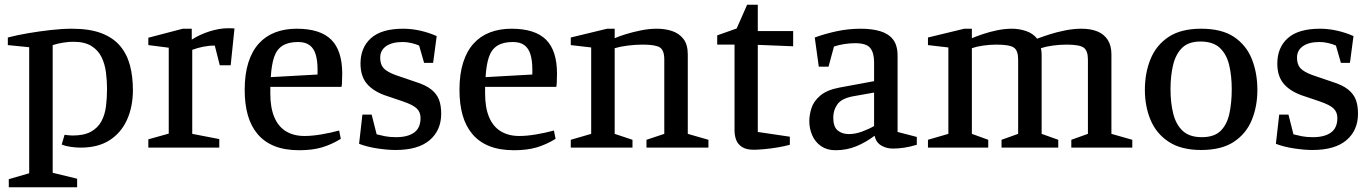

<svg xmlns="http://www.w3.org/2000/svg" viewBox="-20 -622 5783 809"><path d="M17 167V133L103 108V-423L13 -432V-464Q51 -474 98 -482Q145 -490 193.5 -495.5Q242 -501 283 -501Q358 -501 407.5 -482Q457 -463 486 -428.5Q515 -394 527.5 -347Q540 -300 540 -243Q540 -172 515 -117Q490 -62 441.5 -31Q393 0 320 0Q301 0 279 -3Q257 -6 240 -13L252 -54Q259 -53 269 -52Q279 -51 286 -51Q334 -51 363 -67Q392 -83 407 -110.5Q422 -138 426.5 -173.5Q431 -209 431 -247Q431 -281 426.5 -316.5Q422 -352 408 -381Q394 -410 365.5 -428Q337 -446 289 -446Q270 -446 247 -442.5Q224 -439 202 -432V106L305 131V167Z M605 0V-35L691 -59V-421L605 -432V-463L750 -501H788V-455Q822 -477 863.5 -490Q905 -503 941 -503Q948 -503 955 -503Q962 -503 968 -502L952 -347H906L885 -430Q860 -430 835.5 -425Q811 -420 790 -412V-58L904 -36V0Z M1241 11Q1180 11 1136.5 -6.5Q1093 -24 1065 -57.5Q1037 -91 1024 -137.5Q1011 -184 1011 -243Q1011 -310 1026.5 -358.5Q1042 -407 1070.5 -438.5Q1099 -470 1139.5 -485.5Q1180 -501 1230 -501Q1329 -501 1375.5 -455Q1422 -409 1422 -311Q1422 -304 1421.5 -294.5Q1421 -285 1421 -275.5Q1421 -266 1419 -256H1119V-227Q1119 -168 1136 -128Q1153 -88 1185.5 -68.5Q1218 -49 1263 -49Q1294 -49 1333 -55.5Q1372 -62 1409 -72L1416 -37Q1377 -13 1336.5 -1Q1296 11 1241 11ZM1121 -297 1318 -308V-330Q1318 -367 1310 -393Q1302 -419 1284 -432Q1266 -445 1236 -445Q1195 -445 1170.5 -429.5Q1146 -414 1135 -381.5Q1124 -349 1121 -297Z M1647 10Q1613 10 1570 3.5Q1527 -3 1493 -16L1507 -139H1546L1567 -56Q1582 -52 1602 -48Q1622 -44 1649 -44Q1698 -44 1725 -63.5Q1752 -83 1752 -125Q1752 -149 1736.5 -164.5Q1721 -180 1677 -195L1600 -221Q1549 -240 1524 -271.5Q1499 -303 1499 -354Q1499 -422 1543.5 -461.5Q1588 -501 1679 -501Q1714 -501 1750 -493Q1786 -485 1820 -470L1805 -357H1767L1746 -430Q1733 -436 1714 -440.5Q1695 -445 1677 -445Q1632 -445 1607 -427.5Q1582 -410 1582 -379Q1582 -350 1596.5 -334.5Q1611 -319 1646 -306L1731 -277Q1773 -264 1796.5 -245.5Q1820 -227 1829.5 -202.5Q1839 -178 1839 -143Q1839 -73 1790.5 -31.5Q1742 10 1647 10Z M2146 11Q2085 11 2041.5 -6.5Q1998 -24 1970 -57.5Q1942 -91 1929 -137.5Q1916 -184 1916 -243Q1916 -310 1931.5 -358.5Q1947 -407 1975.5 -438.5Q2004 -470 2044.5 -485.5Q2085 -501 2135 -501Q2234 -501 2280.5 -455Q2327 -409 2327 -311Q2327 -304 2326.5 -294.5Q2326 -285 2326 -275.5Q2326 -266 2324 -256H2024V-227Q2024 -168 2041 -128Q2058 -88 2090.5 -68.5Q2123 -49 2168 -49Q2199 -49 2238 -55.5Q2277 -62 2314 -72L2321 -37Q2282 -13 2241.5 -1Q2201 11 2146 11ZM2026 -297 2223 -308V-330Q2223 -367 2215 -393Q2207 -419 2189 -432Q2171 -445 2141 -445Q2100 -445 2075.5 -429.5Q2051 -414 2040 -381.5Q2029 -349 2026 -297Z M2385 0V-33L2471 -58V-422L2385 -432V-464L2538 -501H2570V-461Q2588 -469 2617 -478Q2646 -487 2680.5 -494Q2715 -501 2748 -501Q2783 -501 2812.5 -491Q2842 -481 2860 -457.5Q2878 -434 2878 -393V-58L2965 -33V0H2704V-33L2779 -58V-371Q2779 -410 2760.5 -422Q2742 -434 2689 -434Q2657 -434 2625.5 -430Q2594 -426 2570 -419V-58L2645 -33V0Z M3156 9Q3124 9 3106 -3Q3088 -15 3081.5 -33.5Q3075 -52 3075 -72V-434H3002V-473L3084 -502L3128 -602H3173V-491H3322V-427L3173 -433V-66L3308 -46V-12Q3287 -6 3257.5 -1Q3228 4 3200 6.5Q3172 9 3156 9Z M3500 11Q3465 11 3440 -6Q3415 -23 3402.5 -51.5Q3390 -80 3390 -112Q3390 -137 3399 -166Q3408 -195 3436 -219Q3464 -243 3517 -253L3663 -280V-360Q3663 -399 3647 -419.5Q3631 -440 3583 -440Q3562 -440 3538.5 -436.5Q3515 -433 3494 -426L3471 -341H3430L3413 -464Q3457 -480 3506 -490.5Q3555 -501 3607 -501Q3654 -501 3689 -490.5Q3724 -480 3743 -455.5Q3762 -431 3762 -387V-66L3843 -45V-12Q3813 -3 3788.5 0.5Q3764 4 3742 4Q3715 4 3693 -9Q3671 -22 3665 -50Q3628 -22 3587.5 -5.5Q3547 11 3500 11ZM3557 -57Q3584 -57 3613.5 -68Q3643 -79 3663 -91V-232L3573 -216Q3526 -207 3508.5 -182.5Q3491 -158 3491 -127Q3491 -88 3509.5 -72.5Q3528 -57 3557 -57Z M3890 0V-33L3976 -58V-422L3890 -432V-464L4043 -501H4075V-461Q4094 -469 4122 -478.5Q4150 -488 4182 -494.5Q4214 -501 4244 -501Q4275 -501 4304 -491Q4333 -481 4350 -459Q4371 -467 4402 -477Q4433 -487 4468.5 -494Q4504 -501 4537 -501Q4576 -501 4604 -489.5Q4632 -478 4647.5 -454Q4663 -430 4663 -393V-58L4751 -33V0H4494V-33L4564 -58V-371Q4564 -408 4546.5 -421Q4529 -434 4474 -434Q4445 -434 4416 -430Q4387 -426 4366 -419Q4367 -414 4368 -407Q4369 -400 4369 -391V-58L4439 -33V0H4200V-33L4270 -58V-371Q4270 -409 4252 -421.5Q4234 -434 4178 -434Q4151 -434 4123 -430Q4095 -426 4075 -419V-58L4144 -33V0Z M5041 10Q4957 10 4904.5 -24.5Q4852 -59 4828 -116.5Q4804 -174 4804 -243Q4804 -315 4828 -373.5Q4852 -432 4904 -466.5Q4956 -501 5041 -501Q5128 -501 5179.5 -466.5Q5231 -432 5254.5 -373.5Q5278 -315 5278 -243Q5278 -174 5254.5 -116.5Q5231 -59 5179 -24.5Q5127 10 5041 10ZM5044 -44Q5096 -44 5123 -70.5Q5150 -97 5160 -143Q5170 -189 5170 -246Q5170 -303 5159 -348.5Q5148 -394 5119.5 -420.5Q5091 -447 5038 -447Q4988 -447 4961 -420.5Q4934 -394 4923 -348.5Q4912 -303 4912 -246Q4912 -189 4923.5 -143Q4935 -97 4963.5 -70.5Q4992 -44 5044 -44Z M5510 10Q5476 10 5433 3.5Q5390 -3 5356 -16L5370 -139H5409L5430 -56Q5445 -52 5465 -48Q5485 -44 5512 -44Q5561 -44 5588 -63.5Q5615 -83 5615 -125Q5615 -149 5599.5 -164.5Q5584 -180 5540 -195L5463 -221Q5412 -240 5387 -271.5Q5362 -303 5362 -354Q5362 -422 5406.5 -461.5Q5451 -501 5542 -501Q5577 -501 5613 -493Q5649 -485 5683 -470L5668 -357H5630L5609 -430Q5596 -436 5577 -440.5Q5558 -445 5540 -445Q5495 -445 5470 -427.5Q5445 -410 5445 -379Q5445 -350 5459.5 -334.5Q5474 -319 5509 -306L5594 -277Q5636 -264 5659.5 -245.5Q5683 -227 5692.5 -202.5Q5702 -178 5702 -143Q5702 -73 5653.5 -31.5Q5605 10 5510 10Z"/></svg>

Font: Manuale Medium
Style: Regular
Weight: 500
Designer: Eduardo Tunni / Pablo Cosgaya
Foundry: Eduardo Tunni / Pablo Cosgaya
Version: Version 1.002